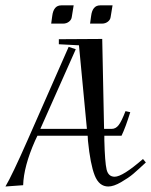

<svg xmlns="http://www.w3.org/2000/svg" viewBox="-23 -678 559 709"><path d="M309.6 -590.8 313.5 -619.1Q318.4 -658.2 346.7 -658.2H392.6L385.7 -616.2Q384.8 -605.5 375.5 -598.1Q366.2 -590.8 353.5 -590.8ZM166 -590.8 169.9 -619.1Q174.8 -658.2 203.1 -658.2H249L242.2 -616.2Q241.2 -605.5 231.9 -598.1Q222.7 -590.8 210 -590.8ZM-2.9 10.7Q21.5 -30.3 79.1 -161.1L230.5 -504.9L256.8 -496.1L126 -202.1H297.9L268.6 -510.7L194.3 -514.6V-533.2L354.5 -534.2Q359.4 -270.5 361.3 -202.1H389.6Q404.3 -202.1 415 -215.8Q425.8 -229.5 440.4 -267.6L458 -263.7Q440.4 -207 425.8 -176.8H362.3V-160.2Q364.3 -79.1 370.6 -52.2Q377 -25.4 400.4 -25.4Q429.7 -25.4 504.9 -90.8L515.6 -78.1Q486.3 -50.8 469.2 -36.1Q452.1 -21.5 424.3 -5.4Q396.5 10.7 377 10.7Q342.8 10.7 326.7 -30.3Q310.5 -71.3 301.8 -158.2L300.8 -176.8H115.2L106.4 -158.2Q64.5 -63.5 62.5 5.9Z"/></svg>

Font: Kleymisska
Style: Regular
Weight: 500
Italic angle: -8°
Designer: gluk
Foundry: gluk
Version: Version 0.298